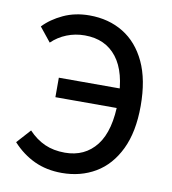

<svg xmlns="http://www.w3.org/2000/svg" viewBox="-78 -735 730 815"><g transform="rotate(10 287.0 -327.5)"><path d="M242 12Q176 12 123.5 -12.5Q71 -37 29 -83L83 -143Q115 -109 153 -92Q191 -75 240 -75Q326 -75 375.5 -138.5Q425 -202 425 -332Q425 -454 376 -517Q327 -580 238 -580Q197 -580 160.5 -565.5Q124 -551 96 -524L47 -585Q80 -620 130.5 -643.5Q181 -667 243 -667Q326 -667 389 -628.5Q452 -590 487.5 -514.5Q523 -439 523 -326Q523 -214 486.5 -138.5Q450 -63 386.5 -25.5Q323 12 242 12ZM160 -300V-384H472V-300Z"/></g></svg>

Font: UmiuVSE Medium
Style: Regular
Weight: 500
Designer: Paul D. Hunt
Foundry: Adobe
Version: Version 3.046;September 5, 2023;FontCreator 14.0.0.2901 64-b